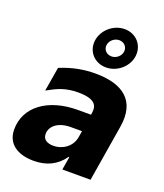

<svg xmlns="http://www.w3.org/2000/svg" viewBox="-152 -935 893 1045"><g transform="rotate(20 294.5 -412.5)"><path d="M362.9 -603C428.6 -603 487.6 -654.5 494.7 -718C501.8 -782 454.9 -834.2 389.2 -834.2C323.5 -834.2 264.2 -782 257.1 -718C250 -654.5 297.2 -603 362.9 -603ZM371.1 -669.7C341.6 -669.7 321.7 -692.1 324.9 -718C328.1 -744.7 352.6 -767.4 382.1 -767.4C410.5 -767.4 430.4 -744.7 427.2 -718C424 -692.1 399.5 -669.7 371.1 -669.7ZM166.9 9.2C241.5 9.2 299 -18.8 339.1 -76H343.4L330.6 0H494L547.9 -328.1C573.5 -485.8 480.5 -552.6 321.7 -552.6C259.2 -552.6 190.7 -541.5 119.3 -511.4L95.9 -371.8C153.1 -403.8 196.4 -423.7 269.9 -423.7C380.3 -423.7 380.7 -377.1 377.5 -348.7L375.4 -333.5H299.7C126.1 -333.5 9.6 -246.4 9.6 -116.1C9.6 -33 72.8 9.2 166.9 9.2ZM239.7 -104.4C203.1 -104.4 178.3 -120 179 -150.6C178.3 -193.2 218 -232.6 294.7 -232.6H359.7L353.7 -195.3C344.5 -139.9 294 -104.4 239.7 -104.4Z"/></g></svg>

Font: TID UI Extra Bold
Style: Italic
Weight: 800
Italic angle: -9.39999°
Designer: The TID Project Authors
Foundry: Bakken & Bæck
Version: Version 1.001;hotconv 1.0.109;makeotfexe 2.5.65596